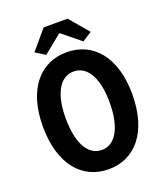

<svg xmlns="http://www.w3.org/2000/svg" viewBox="-173 -1090 1047 1219"><g transform="rotate(-20 350.0 -480.0)"><path d="M159 -845 224 -804 347 -904H352L475 -804L539 -845L430 -974H268ZM48 -384C48 -127 172 14 350 14C528 14 652 -127 652 -384C652 -636 528 -776 350 -776C172 -776 48 -636 48 -384ZM499 -384C499 -211 441 -116 350 -116C260 -116 202 -211 202 -384C202 -552 260 -646 350 -646C441 -646 499 -552 499 -384Z"/></g></svg>

Font: Kawkab Mono
Style: Bold
Weight: 700
Monospace: yes
Designer: Abdullah Arif
Foundry: Abdullah Arif
Version: Version 1.000;PS 000.500;hotconv 1.0.88;makeotf.lib2.5.64775